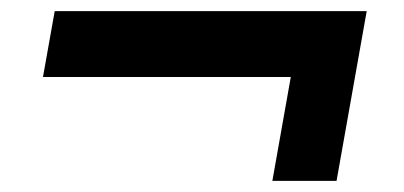

<svg xmlns="http://www.w3.org/2000/svg" viewBox="-20 -489 724 344"><path d="M468 -165 501 -351H57L78 -469H637L583 -165Z"/></svg>

Font: Archivo SemiExpanded
Style: Bold Italic
Weight: 700
Width: 6
Italic angle: -10°
Designer: Hector Gatti
Foundry: Omnibus-Type
Version: Version 2.001